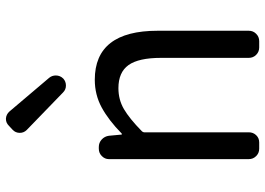

<svg xmlns="http://www.w3.org/2000/svg" viewBox="-144 -754 897 650"><g transform="rotate(-90 305.0 -428.5)"><path d="M127 0Q112.3 0 102.1 -10.3Q91.8 -20.5 91.8 -35.2V-508.8Q91.8 -522.5 102.1 -532.7Q112.3 -543 127 -543H132.8Q147.5 -543 158.2 -533.2Q168.9 -523.4 170.9 -508.8L174.8 -466.8Q174.8 -464.8 176.3 -464.8Q177.7 -464.8 178.7 -465.8Q223.6 -509.8 266.6 -533.2Q309.6 -556.6 360.4 -556.6Q526.4 -556.6 526.4 -343.8V-35.2Q526.4 -20.5 516.1 -10.3Q505.9 0 491.2 0H469.7Q455.1 0 444.8 -10.3Q434.6 -20.5 434.6 -35.2V-332Q434.6 -408.2 410.2 -442.4Q385.7 -476.6 332 -476.6Q293 -476.6 261.2 -458Q229.5 -439.5 186.5 -397.5Q182.6 -393.6 182.6 -389.6V-35.2Q182.6 -20.5 172.9 -10.3Q163.1 0 148.4 0ZM364.3 -663.1Q354.5 -654.3 340.8 -654.3Q327.1 -654.3 317.4 -664.1L190.4 -787.1Q180.7 -796.9 180.7 -810.5Q180.7 -825.2 191.4 -835L205.1 -847.7Q214.8 -857.4 227.5 -857.4Q228.5 -857.4 229.5 -857.4Q243.2 -856.4 252.9 -845.7L367.2 -710.9Q375 -701.2 375 -688.5Q375 -673.8 364.3 -663.1Z"/></g></svg>

Font: Gen Jyuu GothicL Regular
Style: Regular
Weight: 400
Designer: [Source Han Sans]
Ryoko NISHIZUKA  (kana & ideographs); Paul D. Hunt (Latin, Greek & Cyrillic); Wenlong ZHANG  (bopomofo
Version: Version 1.002.20150607